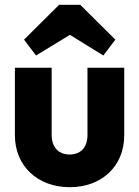

<svg xmlns="http://www.w3.org/2000/svg" viewBox="-20 -768 579 799"><path d="M270 11C404 11 497 -77 497 -205V-486H344V-206C344 -155 316 -125 270 -125C223 -125 195 -156 195 -206V-486H42V-205C42 -78 136 11 270 11ZM80 -603 130 -537 271 -623 410 -537 460 -603 314 -748H226Z"/></svg>

Font: MV Cash
Style: Bold
Weight: 700
Designer: Rodrigo Fuenzalida
Foundry: fragTYPE
Version: Version 1.100;Glyphs 3.1.2 (3151)